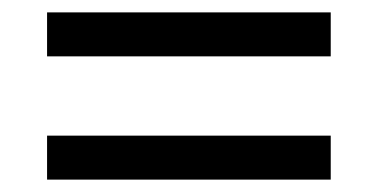

<svg xmlns="http://www.w3.org/2000/svg" viewBox="-20 -507 612 310"><path d="M56 -416V-487H514V-416ZM56 -217V-288H514V-217Z"/></svg>

Font: TSCustom
Style: Regular
Weight: 400
Designer: Monotype Design Team
Foundry: Monotype Imaging Inc.
Version: Version 2.004; ttfautohint (v1.8.3) -l 8 -r 50 -G 200 -x 14 